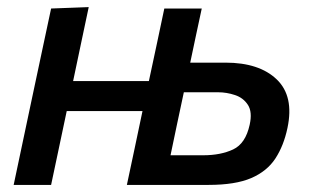

<svg xmlns="http://www.w3.org/2000/svg" viewBox="-20 -521 882 541"><path d="M18.5 0Q30 -55 40.8 -105.5Q51.5 -156 64.5 -217.5L75 -267Q90 -336.5 101 -389.2Q112 -442 124 -497L230 -501Q219.5 -450.5 209 -401.8Q198.5 -353 186 -292.5H399.5Q412.5 -353 422.5 -400Q432.5 -447 443 -497H548.5Q540 -458 532.2 -421.2Q524.5 -384.5 516 -344.5H615.5Q710.5 -344.5 759.8 -297.2Q809 -250 790 -160.5Q779.5 -110.5 756 -74.5Q732.5 -38.5 687.8 -19.2Q643 0 568 0H337.5Q349 -53.5 359.5 -103.5Q370 -153.5 381.5 -208H168Q156 -150 145.5 -101.5Q135 -53 124 0ZM460.5 -83.5H552.5Q602 -83.5 637 -100Q672 -116.5 683.5 -169.5Q691.5 -205.5 678.5 -225.5Q665.5 -245.5 642 -253.2Q618.5 -261 595 -261H498Q488 -214 479.2 -172.8Q470.5 -131.5 460.5 -83.5Z"/></svg>

Font: Commissioner Medium
Style: Italic
Weight: 500
Italic angle: -12°
Designer: Kostas Bartsokas
Foundry: Kostas Bartsokas
Version: Version 1.000; ttfautohint (v1.8.3)